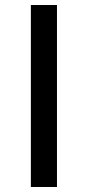

<svg xmlns="http://www.w3.org/2000/svg" viewBox="-20 -745 350 765"><path d="M103 -725H207V0H103Z"/></svg>

Font: Reem Kufi
Style: Regular
Weight: 400
Designer: Khaled Hosny
Version: Version 1.6